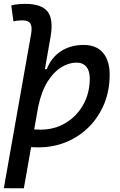

<svg xmlns="http://www.w3.org/2000/svg" viewBox="-23 -763 629 1007"><path d="M178.2 9.8Q159.7 9.8 140.1 8.8L102.1 224.6L-2.9 224.1L140.1 -584.5Q142.6 -599.1 142.6 -610.8Q142.6 -628.9 136.2 -639.2Q125.5 -656.2 95.7 -656.2Q83.5 -656.2 71.5 -655Q59.6 -653.8 47.4 -650.9L36.1 -734.9Q54.7 -739.3 73.2 -741Q91.8 -742.7 110.4 -742.7Q195.3 -742.7 227.1 -701.7Q247.6 -674.8 247.6 -626Q247.6 -600.6 242.2 -569.8L212.4 -399.9H222.2Q245.6 -460.9 296.1 -494.1Q346.7 -527.3 417.5 -527.3Q481.4 -527.3 516.8 -486.6Q552.2 -445.8 552.2 -371.1Q552.2 -289.6 524.2 -220.2Q496.1 -150.9 445.3 -99.1Q394.5 -47.4 326.4 -18.8Q258.3 9.8 178.2 9.8ZM156.2 -84Q172.4 -83 189 -83Q262.7 -83 321.3 -118.2Q379.9 -153.3 413.8 -214.1Q447.8 -274.9 447.8 -351.6Q447.8 -391.1 429.7 -412.8Q411.6 -434.6 378.4 -434.6Q338.9 -434.6 299.1 -410.6Q259.3 -386.7 227.1 -335.9Q194.8 -285.2 177.7 -204.6Z"/></svg>

Font: CaskaydiaCove NFP
Style: Italic
Weight: 400
Italic angle: -10°
Designer: Aaron Bell
Foundry: Saja Typeworks
Version: Version 2111.001; VTT 6.35;Nerd Fonts 3.1.1